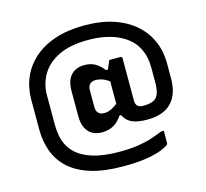

<svg xmlns="http://www.w3.org/2000/svg" viewBox="-126 -889 1302 1213"><g transform="rotate(-15 525.0 -282.0)"><path d="M525 -744Q634 -744 717 -716Q800 -688 856 -638Q912 -588 940.5 -522Q969 -456 969 -380V-281Q969 -230 956.5 -190.5Q944 -151 918 -123Q892 -95 852.5 -80.5Q813 -66 759 -66H753Q698 -66 662.5 -80.5Q627 -95 610 -125.5Q593 -156 593 -201Q593 -225 593 -253Q593 -281 593 -310.5Q593 -340 593 -369.5Q593 -399 593 -423Q593 -424 597.5 -434Q602 -444 608.5 -460Q615 -476 622 -492H695Q700 -492 703 -489Q706 -486 706 -481Q706 -456 706 -422Q706 -388 706 -349.5Q706 -311 706 -273.5Q706 -236 706 -204Q706 -181 717.5 -169Q729 -157 754 -157H756Q797 -157 821 -168Q845 -179 855.5 -206Q866 -233 866 -281V-379Q866 -414 859 -445.5Q852 -477 837 -506Q822 -535 798 -559Q771 -586 732 -606Q693 -626 641 -637.5Q589 -649 525 -649Q407 -649 331.5 -612Q256 -575 220 -513.5Q184 -452 184 -379V-186Q184 -148 190.5 -114Q197 -80 211.5 -51.5Q226 -23 249 0Q290 41 360.5 63Q431 85 536 85Q606 85 657.5 77Q709 69 748.5 56Q788 43 821 29H839V109Q839 113 838 115Q837 117 835 119Q826 128 791.5 143Q757 158 694.5 169Q632 180 536 180Q412 180 325.5 153.5Q239 127 185 78.5Q131 30 106 -36.5Q81 -103 81 -183V-377Q81 -455 109.5 -521.5Q138 -588 194 -638Q250 -688 333 -716Q416 -744 525 -744ZM460 -62Q425 -62 398.5 -76.5Q372 -91 356.5 -122Q341 -153 341 -200V-364Q341 -400 349.5 -426Q358 -452 374 -468.5Q390 -485 412 -493.5Q434 -502 460 -502Q502 -502 532 -484.5Q562 -467 585 -436H619L616 -341Q581 -372 555 -382Q529 -392 505 -392Q493 -392 483.5 -388.5Q474 -385 467.5 -378.5Q461 -372 457.5 -362.5Q454 -353 454 -340V-228Q454 -202 468 -189Q482 -176 505 -176Q521 -176 537 -181Q553 -186 572.5 -198.5Q592 -211 616 -233L628 -136H593Q568 -98 535.5 -80Q503 -62 460 -62Z"/></g></svg>

Font: Recursive SemiBold
Style: Regular
Weight: 600
Version: Version 1.085